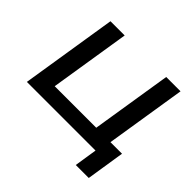

<svg xmlns="http://www.w3.org/2000/svg" viewBox="-201 -932 1327 1327"><g transform="rotate(45 462.0 -269.0)"><path d="M701 167 727 0H56L168 -705H307L213 -115H619L713 -705H853L759 -114H872L828 167Z"/></g></svg>

Font: Nunito Sans 10pt SemiExpanded
Style: Bold Italic
Weight: 700
Width: 6
Italic angle: -9°
Designer: Vernon Adams
Foundry: Vernon Adams
Version: Version 3.101;gftools[0.9.27]